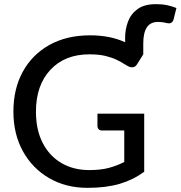

<svg xmlns="http://www.w3.org/2000/svg" viewBox="-20 -896 869 924"><path d="M401 8Q297 8 216.5 -38.8Q136 -85.5 90.2 -168.2Q44.5 -251 44.5 -359Q44.5 -468.5 89.8 -551Q135 -633.5 218 -679.8Q301 -726 413.5 -726Q510.5 -726 582.5 -692.5Q582 -700.5 582 -711.5Q582 -755 596.2 -792.5Q610.5 -830 643 -853Q675.5 -876 730.5 -876Q761 -876 783.5 -871.2Q806 -866.5 829 -857.5L815.5 -803Q810 -783.5 793 -783.5Q788 -783.5 782 -785Q763 -790.5 741 -790.5Q703.5 -790.5 686.5 -764Q669.5 -737.5 669.5 -687.5V-634.5L639.5 -586.5Q631 -572 615 -572Q605.5 -572 596 -577.5L580.5 -586.5Q564 -597.5 541.5 -608.2Q519 -619 487.5 -626.8Q456 -634.5 410 -634.5Q292 -634.5 222.5 -560Q153 -485.5 153 -359Q153 -270.5 185.8 -207.5Q218.5 -144.5 276.2 -111Q334 -77.5 409 -77.5Q464.5 -77.5 503.8 -88Q543 -98.5 578 -116.5V-268H472Q451 -268 449 -288.5V-349H674V-69.5Q621 -30.5 555.8 -11.2Q490.5 8 401 8Z"/></svg>

Font: Verano Sans Medium
Style: Regular
Weight: 500
Designer: Lukasz Dziedzic with Adam Twardoch and Botio Nikoltchev
Foundry: tyPoland Lukasz Dziedzic
Version: Version 3.001;December 28, 2019;FontCreator 12.0.0.2547 64-b